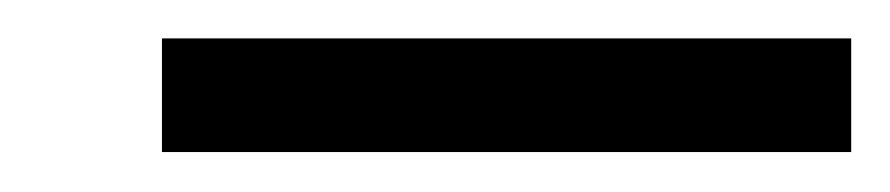

<svg xmlns="http://www.w3.org/2000/svg" viewBox="-20 -576 459 99"><path d="M418.9 -497.6H63.5V-556.2H418.9Z"/></svg>

Font: Accordance
Style: Italic
Weight: 400
Italic angle: -11°
Version: Version 1.2 (build January 31, 2020) Miklal Software Solutio